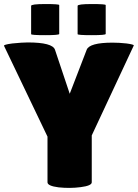

<svg xmlns="http://www.w3.org/2000/svg" viewBox="-30 -920 682 950"><path d="M205 -18V-244L-10 -693Q-14 -699 31 -705Q81 -710 107 -710Q230 -710 242 -674L315 -456L399 -674Q413 -709 527 -709Q560 -709 596 -705Q633 -700 632 -695L424 -250V-18Q424 -1 369 6Q316 13 260 7Q205 0 205 -18ZM124 -751V-891Q124 -900 194 -900Q263 -900 263 -895V-752Q263 -746 194 -746Q124 -746 124 -751ZM354 -751V-891Q354 -900 424 -900Q493 -900 493 -895V-752Q493 -746 424 -746Q354 -746 354 -751Z"/></svg>

Font: FC Lilita One
Style: Regular
Weight: 400
Designer: Juan Montoreano
Foundry: Juan Montoreano
Version: Version 1.002